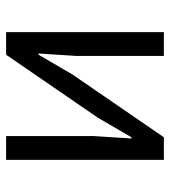

<svg xmlns="http://www.w3.org/2000/svg" viewBox="16 -572 556 628"><g transform="rotate(-90 294.0 -258.0)"><path d="M85 0V-516H163V-230L155 -106H159L223 -216L429 -516H503V0H425V-286L433 -410H429L365 -300L159 0Z"/></g></svg>

Font: IBM Plex Sans Var
Style: Regular
Weight: 400
Designer: Mike Abbink, Paul van der Laan, Pieter van Rosmalen
Foundry: Bold Monday
Version: Version 3.000